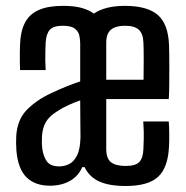

<svg xmlns="http://www.w3.org/2000/svg" viewBox="-20 -628 637 656"><path d="M150.5 6.5Q100 6.5 70.8 -22Q41.5 -50.5 36 -113.5Q35 -129.5 35 -139.2Q35 -149 35.5 -163.5Q39 -219.5 72 -253Q105 -286.5 154.5 -309.5Q178.5 -321 203.5 -331.2Q228.5 -341.5 254 -350Q254 -371.5 254 -393.2Q254 -415 254 -436.5Q254 -458 254 -479.5Q254 -491.5 251.2 -505.8Q248.5 -520 236 -530Q223.5 -540 194 -540Q163 -540 150.5 -526.5Q138 -513 136 -482.5Q135.5 -472.5 135 -455Q134.5 -437.5 134.8 -419.2Q135 -401 136 -388.5H48.5Q48 -399.5 47.8 -416.2Q47.5 -433 47.8 -449.2Q48 -465.5 48.5 -476Q50 -521.5 65.5 -550.8Q81 -580 112.8 -594Q144.5 -608 195.5 -608Q234 -608 259.5 -600.8Q285 -593.5 300.5 -581.5Q319.5 -594.5 345.8 -601.2Q372 -608 407 -608Q483 -608 519 -577Q555 -546 557.5 -473.5Q558 -465.5 558.2 -442.2Q558.5 -419 558.5 -389.5Q558.5 -360 558.2 -332.8Q558 -305.5 556.5 -289.5H343Q343 -247 343 -204.8Q343 -162.5 343 -120Q343 -86 359.5 -73.5Q376 -61 409 -61Q443.5 -61 456.2 -74.8Q469 -88.5 470 -119.5Q470.5 -137 471.2 -154.8Q472 -172.5 469.5 -213H556.5Q558 -199 558.2 -172Q558.5 -145 557.5 -129Q554.5 -56 520.5 -24.2Q486.5 7.5 409.5 7.5Q353 7.5 319 -8Q285 -23.5 269 -57H261Q247.5 -25.5 218.2 -9.5Q189 6.5 150.5 6.5ZM182.5 -59.5Q199.5 -59.5 215.8 -67.2Q232 -75 243 -96.5Q254 -118 255 -159Q255 -181.5 254.5 -215Q254 -248.5 254 -285Q236 -279 215 -269.5Q194 -260 175 -247.5Q148 -230.5 136.8 -211.2Q125.5 -192 123.5 -163.5Q123 -149.5 123 -141.2Q123 -133 124.5 -120Q128 -93.5 140.2 -76.5Q152.5 -59.5 182.5 -59.5ZM343 -355.5H470.5Q471 -392.5 471 -428.5Q471 -464.5 470 -482.5Q469 -513 454.2 -526.5Q439.5 -540 407 -540Q375 -540 359 -526.5Q343 -513 343 -482.5Q343 -450.5 343 -419Q343 -387.5 343 -355.5Z"/></svg>

Font: Big Shoulders Text Thin Medium
Style: Regular
Weight: 500
Version: Version 2.002